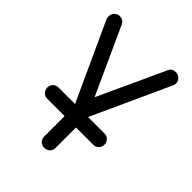

<svg xmlns="http://www.w3.org/2000/svg" viewBox="-219 -668 1023 1023"><g transform="rotate(45 293.0 -156.5)"><path d="M292 234Q274 234 262 222Q250 210 250 191V38H120Q102 38 89.5 25.5Q77 13 77 -5Q77 -22 89 -34.5Q101 -47 120 -47H244L42 -487Q40 -494 40 -504Q40 -522 52 -534.5Q64 -547 82 -547Q107 -547 119 -525L292 -146L466 -524Q476 -547 504 -547Q522 -547 534.5 -534.5Q547 -522 547 -504Q547 -494 543 -487L342 -47H466Q484 -47 496 -34.5Q508 -22 508 -5Q508 13 496 25.5Q484 38 466 38H336V191Q336 210 324 222Q312 234 292 234Z"/></g></svg>

Font: Comfortaa Medium
Style: Regular
Weight: 500
Designer: Johan Aakerlund
Foundry: Johan Aakerlund
Version: Version 3.104; ttfautohint (v1.8.1.43-b0c9)